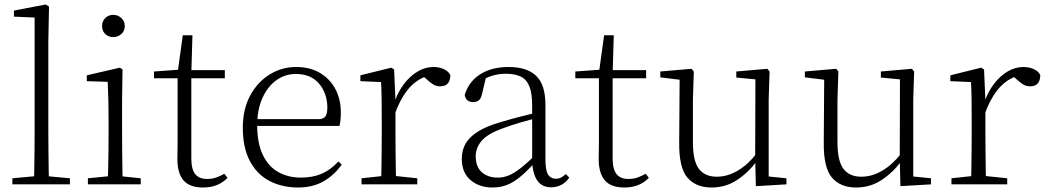

<svg xmlns="http://www.w3.org/2000/svg" viewBox="-20 -820 4654 854"><path d="M35 0V-27L154 -38H173L291 -27V0ZM131 0Q132 -30 132.5 -69Q133 -108 133.5 -149.5Q134 -191 134 -226V-742L42 -746V-773L183 -800L198 -791L195 -637V-226Q195 -191 195.5 -149.5Q196 -108 196.5 -69Q197 -30 198 0Z M371 0V-27L482 -38H501L606 -27V0ZM459 0Q460 -24 461 -64.5Q462 -105 462.5 -149Q463 -193 463 -226V-281Q463 -332 462 -375Q461 -418 459 -456L366 -459V-485L513 -519L525 -511L523 -377V-226Q523 -193 523.5 -149Q524 -105 524.5 -64.5Q525 -24 526 0ZM484 -655Q463 -655 448.5 -668.5Q434 -682 434 -704Q434 -726 448.5 -740Q463 -754 484 -754Q504 -754 519.5 -740Q535 -726 535 -704Q535 -682 519.5 -668.5Q504 -655 484 -655Z M800 -472V-508H980V-472ZM883 14Q824 14 796.5 -17.5Q769 -49 769 -112Q769 -135 769.5 -152.5Q770 -170 770 -196V-472H665V-502L790 -511L770 -496L793 -663H836L831 -493V-481V-115Q831 -67 848.5 -45.5Q866 -24 900 -24Q923 -24 940.5 -30Q958 -36 978 -47L992 -29Q972 -8 945 3Q918 14 883 14Z M1306 14Q1235 14 1179 -15Q1123 -44 1091.5 -103.5Q1060 -163 1060 -252Q1060 -334 1092.5 -394.5Q1125 -455 1179 -488.5Q1233 -522 1297 -522Q1359 -522 1403.5 -495.5Q1448 -469 1472 -423.5Q1496 -378 1496 -320Q1496 -283 1490 -260H1090V-290H1395Q1419 -290 1427.5 -302.5Q1436 -315 1436 -341Q1436 -404 1399.5 -447.5Q1363 -491 1296 -491Q1248 -491 1209 -463Q1170 -435 1147 -383.5Q1124 -332 1124 -263Q1124 -183 1149 -131Q1174 -79 1218 -54.5Q1262 -30 1319 -30Q1372 -30 1412.5 -48Q1453 -66 1485 -102L1500 -88Q1467 -41 1419 -13.5Q1371 14 1306 14Z M1588 0V-27L1699 -39H1722L1836 -27V0ZM1675 0Q1676 -24 1676.5 -64.5Q1677 -105 1677.5 -149Q1678 -193 1678 -226V-281Q1678 -333 1677.5 -375.5Q1677 -418 1675 -455L1583 -459V-485L1720 -519L1733 -511L1739 -371V-370V-226Q1739 -193 1739.5 -149Q1740 -105 1740.5 -64.5Q1741 -24 1742 0ZM1738 -318 1721 -367H1735Q1751 -413 1778 -448Q1805 -483 1838.5 -502.5Q1872 -522 1908 -522Q1935 -522 1955.5 -512Q1976 -502 1983 -486Q1983 -462 1972 -449Q1961 -436 1937 -436Q1921 -436 1907.5 -444Q1894 -452 1877 -468L1854 -488H1903Q1847 -477 1807 -436Q1767 -395 1738 -318Z M2170 14Q2112 14 2073 -19Q2034 -52 2034 -114Q2034 -151 2050.5 -180.5Q2067 -210 2104.5 -234Q2142 -258 2204 -276Q2247 -289 2291.5 -300.5Q2336 -312 2376 -321V-297Q2336 -287 2294.5 -275Q2253 -263 2216 -249Q2149 -225 2122.5 -194Q2096 -163 2096 -125Q2096 -78 2123 -54Q2150 -30 2194 -30Q2219 -30 2242.5 -39.5Q2266 -49 2295.5 -72Q2325 -95 2365 -134L2371 -89H2352Q2320 -55 2292 -32Q2264 -9 2235 2.5Q2206 14 2170 14ZM2432 13Q2390 13 2369.5 -17.5Q2349 -48 2347 -102V-106V-350Q2347 -407 2334 -437.5Q2321 -468 2295 -480Q2269 -492 2229 -492Q2199 -492 2169 -483Q2139 -474 2107 -454L2143 -482L2124 -402Q2120 -382 2110 -374Q2100 -366 2084 -366Q2053 -366 2047 -397Q2064 -456 2115 -489Q2166 -522 2242 -522Q2324 -522 2365 -482.5Q2406 -443 2406 -354V-113Q2406 -61 2418 -43Q2430 -25 2452 -25Q2465 -25 2475 -30Q2485 -35 2497 -46L2512 -30Q2497 -8 2476.5 2.5Q2456 13 2432 13Z M2674 -472V-508H2854V-472ZM2757 14Q2698 14 2670.5 -17.5Q2643 -49 2643 -112Q2643 -135 2643.5 -152.5Q2644 -170 2644 -196V-472H2539V-502L2664 -511L2644 -496L2667 -663H2710L2705 -493V-481V-115Q2705 -67 2722.5 -45.5Q2740 -24 2774 -24Q2797 -24 2814.5 -30Q2832 -36 2852 -47L2866 -29Q2846 -8 2819 3Q2792 14 2757 14Z M3145 14Q3075 14 3037.5 -30Q3000 -74 3001 -185L3003 -478L3022 -463L2917 -476V-502L3056 -514L3066 -502L3062 -377V-188Q3062 -103 3089 -68.5Q3116 -34 3168 -34Q3216 -34 3261.5 -61Q3307 -88 3345 -137L3364 -103H3346Q3307 -51 3257 -18.5Q3207 14 3145 14ZM3342 8 3339 -116V-117L3340 -467L3255 -475V-502L3393 -514L3403 -502L3399 -377V-35L3478 -27V0Z M3788 14Q3718 14 3680.5 -30Q3643 -74 3644 -185L3646 -478L3665 -463L3560 -476V-502L3699 -514L3709 -502L3705 -377V-188Q3705 -103 3732 -68.5Q3759 -34 3811 -34Q3859 -34 3904.5 -61Q3950 -88 3988 -137L4007 -103H3989Q3950 -51 3900 -18.5Q3850 14 3788 14ZM3985 8 3982 -116V-117L3983 -467L3898 -475V-502L4036 -514L4046 -502L4042 -377V-35L4121 -27V0Z M4212 0V-27L4323 -39H4346L4460 -27V0ZM4299 0Q4300 -24 4300.5 -64.5Q4301 -105 4301.5 -149Q4302 -193 4302 -226V-281Q4302 -333 4301.5 -375.5Q4301 -418 4299 -455L4207 -459V-485L4344 -519L4357 -511L4363 -371V-370V-226Q4363 -193 4363.5 -149Q4364 -105 4364.5 -64.5Q4365 -24 4366 0ZM4362 -318 4345 -367H4359Q4375 -413 4402 -448Q4429 -483 4462.5 -502.5Q4496 -522 4532 -522Q4559 -522 4579.5 -512Q4600 -502 4607 -486Q4607 -462 4596 -449Q4585 -436 4561 -436Q4545 -436 4531.5 -444Q4518 -452 4501 -468L4478 -488H4527Q4471 -477 4431 -436Q4391 -395 4362 -318Z"/></svg>

Font: Noto Serif JP ExtraLight ExtraLight
Style: Regular
Weight: 250
Version: Version 2.003-H1;hotconv 1.1.1;makeotfexe 2.6.0